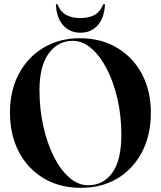

<svg xmlns="http://www.w3.org/2000/svg" viewBox="-20 -894 774 924"><path d="M364.5 -710Q466.5 -710 543.5 -664Q620.5 -618 663.2 -537.5Q706 -457 706 -352.5Q706 -243.5 663.2 -162Q620.5 -80.5 544.8 -35.2Q469 10 369.5 10Q267.5 10 190.5 -35.8Q113.5 -81.5 70.8 -163.2Q28 -245 28 -353Q28 -459 71.2 -539.5Q114.5 -620 190.5 -665Q266.5 -710 364.5 -710ZM564 -245.5Q564 -335.5 545.5 -417Q527 -498.5 494.5 -561.5Q462 -624.5 419.8 -661Q377.5 -697.5 330 -697.5Q258.5 -697.5 214.2 -636.5Q170 -575.5 170 -460.5Q170 -369 188.5 -286.5Q207 -204 239.2 -140Q271.5 -76 314 -39.2Q356.5 -2.5 404 -2.5Q477.5 -2.5 520.8 -63Q564 -123.5 564 -245.5ZM366.5 -807Q407 -807 434 -821.5Q461 -836 475.5 -870Q477.5 -874.5 480.5 -874.5Q485.5 -874.5 485 -867.5Q480 -803.5 448.2 -770Q416.5 -736.5 366.5 -736.5Q318 -736.5 286 -770Q254 -803.5 249 -867.5Q248.5 -874.5 253 -874.5Q256.5 -874.5 258 -870Q273.5 -834 301.8 -820.5Q330 -807 366.5 -807Z"/></svg>

Font: Fraunces 144pt S000 SemiBold
Style: Regular
Weight: 600
Version: Version 1.000; ttfautohint (v1.8.3)